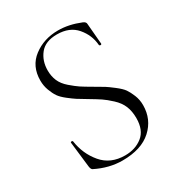

<svg xmlns="http://www.w3.org/2000/svg" viewBox="-157 -741 799 858"><g transform="rotate(-30 242.5 -312.0)"><path d="M138 -504Q138 -474 148.5 -449.5Q159 -425 184 -403.5Q209 -382 225.5 -371Q242 -360 280 -338Q313 -319 325 -311.5Q337 -304 363 -284Q389 -264 399.5 -249Q410 -234 420 -209.5Q430 -185 430 -157Q430 -84 377.5 -36Q325 12 227 12Q159 12 91 -22Q84 -26 82 -41L67 -171Q66 -174 68.5 -175.5Q71 -177 74.5 -176Q78 -175 78 -173Q88 -104 131 -53Q174 -2 249 -2Q302 -2 338.5 -31Q375 -60 375 -122Q375 -157 364 -184Q353 -211 327.5 -234.5Q302 -258 284 -270Q266 -282 229 -304Q200 -321 186 -330Q172 -339 149 -357Q126 -375 115.5 -390.5Q105 -406 96 -430Q87 -454 87 -481Q87 -555 140.5 -595.5Q194 -636 267 -636Q322 -636 381 -612Q396 -606 396 -595L405 -489Q405 -484 399.5 -484Q394 -484 393 -489Q389 -541 354 -582Q319 -623 254 -623Q194 -623 166 -588Q138 -553 138 -504Z"/></g></svg>

Font: t
Style: Regular
Weight: 300
Designer: Christian Thalmann (Catharsis Fonts)
Version: Version 1.000;PS 002.000;hotconv 1.0.88;makeotf.lib2.5.64775